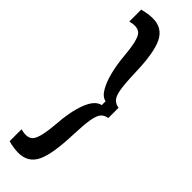

<svg xmlns="http://www.w3.org/2000/svg" viewBox="-273 -709 809 809"><g transform="rotate(45 131.0 -305.0)"><path d="M234 -276Q214 -273 203 -260Q192 -247 186.5 -214.5Q181 -182 179 -122Q175 -2 151 47Q127 96 70 96Q58 96 42 94Q26 92 9 87V16Q57 29 73.5 3Q90 -23 96 -99Q101 -179 121.5 -233.5Q142 -288 176 -295V-318Q154 -322 137.5 -350Q121 -378 110.5 -420.5Q100 -463 96 -511Q90 -586 74 -612.5Q58 -639 9 -626V-697Q44 -706 70 -706Q127 -706 151.5 -656.5Q176 -607 179 -490Q181 -427 186.5 -395.5Q192 -364 203.5 -352Q215 -340 234 -337Z"/></g></svg>

Font: Bricolage Grotesque 12pt Condensed
Style: Regular
Weight: 400
Width: 3
Designer: Mathieu Triay
Foundry: Atelier Triay
Version: Version 1.001; ttfautohint (v1.8.4.7-5d5b);gftools[0.9.33.de